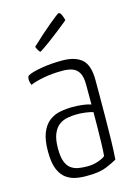

<svg xmlns="http://www.w3.org/2000/svg" viewBox="-112 -776 596 847"><g transform="rotate(-15 186.0 -353.0)"><path d="M183 10Q156 11 130.5 6.5Q105 2 84.5 -12.5Q64 -27 51.5 -56.5Q39 -86 39 -138Q39 -191 52 -223Q65 -255 87 -272Q109 -289 137 -294.5Q165 -300 194 -300Q216 -300 238.5 -297.5Q261 -295 278 -289Q278 -289 278 -306Q278 -323 278 -344.5Q278 -366 278 -380Q278 -416 267 -434.5Q256 -453 237 -459.5Q218 -466 193 -466Q143 -466 103.5 -458Q64 -450 45 -441Q42 -448 40.5 -454.5Q39 -461 39 -467Q39 -473 40.5 -478Q42 -483 46 -485Q61 -494 105 -502Q149 -510 203 -510Q262 -510 292.5 -483.5Q323 -457 323 -389V-327Q323 -270 322.5 -216Q322 -162 321 -114Q320 -66 317 -27Q302 -18 269.5 -4Q237 10 183 10ZM191 -30Q218 -30 241.5 -38.5Q265 -47 273 -55Q275 -78 276 -111.5Q277 -145 277.5 -182.5Q278 -220 278 -254Q263 -259 242.5 -261.5Q222 -264 206 -264Q183 -264 161.5 -260Q140 -256 123 -243.5Q106 -231 95.5 -206Q85 -181 85 -139Q85 -101 93.5 -79Q102 -57 117 -46.5Q132 -36 151 -33Q170 -30 191 -30ZM122 -572Q119 -572 114.5 -578.5Q110 -585 107 -592Q104 -599 104 -599Q126 -620 149.5 -641Q173 -662 193.5 -679Q214 -696 227 -706Q240 -716 241 -716Q250 -716 256 -700.5Q262 -685 263 -679Q261 -676 247 -665Q233 -654 213 -638Q193 -622 169 -604.5Q145 -587 122 -572Z"/></g></svg>

Font: Yanone Kaffeesatz Light
Style: Regular
Weight: 300
Designer: Yanone (Cyrillic: Daniel Pouzeot, Huerta Tipografica, and Cyreal)
Foundry: Yanone
Version: Version 2.003